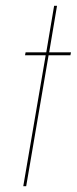

<svg xmlns="http://www.w3.org/2000/svg" viewBox="-20 -640 264 660"><path d="M166 -620 139 -460H68L66 -450H137L60 0H70L147 -450H222L224 -460H149L176 -620Z"/></svg>

Font: Jost* 200 Hairline Italic
Style: Italic
Weight: 100
Italic angle: -10°
Version: Version 3.200; ttfautohint (v0.97) -l 8 -r 50 -G 200 -x 14 -